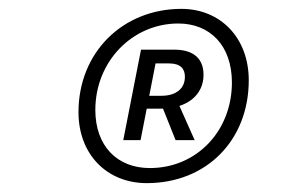

<svg xmlns="http://www.w3.org/2000/svg" viewBox="-20 -733 640 433"><path d="M311 -320C446 -320 541 -417 541 -552C541 -648 477 -713 389 -713C257 -713 157 -615 157 -480C157 -385 221 -320 311 -320ZM318 -354C244 -354 195 -404 195 -485C195 -595 279 -680 382 -680C454 -680 503 -630 503 -547C503 -437 423 -354 318 -354ZM258 -417H297C297 -417 332 -596 332 -596L324 -590H361C387 -590 397 -578 397 -560C397 -533 377 -517 344 -517H305L298 -488H343C402 -488 439 -519 439 -564C439 -607 409 -621 373 -621H298L258 -417ZM346 -492 376 -417H419L382 -500L346 -492Z"/></svg>

Font: Source Code Variable
Style: Italic
Weight: 400
Italic angle: -11°
Monospace: yes
Designer: Paul D. Hunt, Teo Tuominen
Foundry: Adobe Systems Incorporated
Version: Version 1.005;PS 1.0;hotconv 16.6.54;makeotf.lib2.5.65590